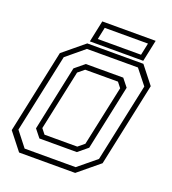

<svg xmlns="http://www.w3.org/2000/svg" viewBox="-150 -956 954 1068"><g transform="rotate(20 326.5 -422.0)"><path d="M86 0 5 -103 110 -597 235 -700H567L648 -597L543 -103L418 0ZM185 -141.5H379L416 -172L492 -528L468 -558.5H274L237 -528L161 -172ZM107.5 -31H409.5L516 -118.5L615 -583L545.5 -670.5H243.5L138 -583L39 -118.5ZM165.5 -112 128.5 -158.5 210 -543 266.5 -589.5H488L525 -543L443.5 -158.5L387 -112ZM244.5 -715.5 271.5 -843.5H587.5L560.5 -715.5ZM281.5 -743H537.5L552.5 -814.5H296.5Z"/></g></svg>

Font: Tourney Thin Light
Style: Italic
Weight: 300
Italic angle: -12°
Version: Version 1.015